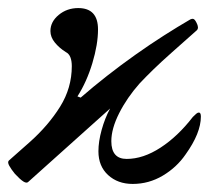

<svg xmlns="http://www.w3.org/2000/svg" viewBox="-35 -445 534 476"><path d="M294 11Q257 11 233 -11Q209 -33 209 -70Q209 -94 217 -123Q225 -152 238 -176L35 6Q31 10 23 5Q15 0 2 -14Q-7 -25 -12 -34Q-17 -43 -13 -47L39 -93Q85 -134 114 -180.5Q143 -227 143 -281Q143 -294 139.5 -303Q136 -312 128 -316Q112 -326 101 -339.5Q90 -353 90 -368Q90 -391 110.5 -408Q131 -425 159 -425Q208 -425 208 -372Q208 -335 194 -288.5Q180 -242 157 -206L165 -203Q196 -230 230.5 -257Q265 -284 301 -309.5Q337 -335 371.5 -357Q406 -379 437 -397Q441 -399 444.5 -398Q448 -397 452 -389Q459 -376 453 -370Q417 -338 390.5 -314.5Q364 -291 345 -272.5Q326 -254 311 -238Q280 -203 260.5 -164.5Q241 -126 241 -95Q241 -51 279 -51Q320 -51 363 -79Q406 -107 443 -155Q448 -160 451.5 -163Q455 -166 458 -166Q463 -166 463 -156Q463 -115 425 -62Q403 -30 368.5 -9.5Q334 11 294 11Z"/></svg>

Font: Junicode VF
Style: Italic
Weight: 400
Italic angle: -11°
Designer: Peter S. Baker
Version: Version 2.209